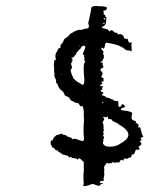

<svg xmlns="http://www.w3.org/2000/svg" viewBox="-20 -583 513 644"><path d="M150 -102V-108Q150 -113 157 -112Q157 -118 164 -125Q171 -132 175 -131L179 -132L184 -134Q189 -136 191 -131Q200 -132 208 -124Q222 -122 223 -115Q228 -120 238 -116L248 -112Q254 -110 256 -110Q264 -110 261 -125Q259 -152 262 -182Q261 -185 261 -194V-206Q261 -222 255 -229Q252 -223 248 -229L246 -232L244 -235Q242 -238 239 -238Q236 -236 234 -238L232 -240H229L226 -243L222 -244Q217 -246 216 -249Q210 -259 206 -259H205L203 -260Q199 -262 197 -264Q194 -272 191 -276L188 -278L185 -281Q177 -286 172 -303Q168 -303 168 -308V-315Q160 -328 163 -338Q161 -340 161 -343L162 -345V-348Q160 -350 162 -354Q159 -362 163 -384Q164 -381 168 -381Q162 -401 172 -411L173 -415L175 -418Q176 -422 182 -422L183 -426V-431Q184 -436 189 -437Q188 -438 192 -443Q194 -452 201 -456Q204 -456 205 -459Q209 -461 211 -464L216 -470L224 -474L232 -479Q244 -484 250 -483Q254 -482 260 -485L264 -486L269 -487Q280 -487 278 -499Q275 -503 277 -511L279 -518L280 -524L284 -542L287 -559Q292 -563 304 -563L313 -562H322L330 -561Q331 -561 334 -560L337 -559Q342 -556 333 -547Q328 -550 327 -546Q326 -542 329 -539Q326 -536 328 -534Q329 -533 332 -534Q333 -533 333 -531L332 -528Q335 -527 337 -526L336 -515Q336 -508 335 -505Q332 -495 321 -493Q322 -490 327 -488L331 -487L335 -486Q346 -484 346 -477Q353 -483 356 -481Q358 -481 360 -478L363 -476L366 -473Q371 -476 377 -467Q381 -471 390 -466Q390 -464 395 -462V-458L396 -455Q397 -451 399 -456Q403 -449 407 -454L409 -450L410 -446Q412 -440 416 -439Q418 -441 419 -441Q421 -441 422 -440Q420 -432 421 -426L422 -412Q420 -410 418 -412L416 -413L414 -414Q408 -412 400 -417L394 -422L387 -426Q370 -435 336 -440Q334 -438 333 -436L332 -429Q330 -420 327 -420Q325 -420 321 -424Q318 -419 322 -416L324 -414L326 -412Q328 -409 326 -404V-400L329 -397V-395L328 -393Q327 -392 329 -390L327 -387L326 -385Q324 -381 325 -380Q323 -378 321 -377L319 -376H317Q317 -373 320 -373H325Q324 -370 324 -366L326 -362Q327 -358 326 -355Q322 -357 320 -353Q317 -352 317 -349L318 -346V-343Q323 -345 323 -340L324 -337Q324 -335 326 -333L324 -334H322V-329Q321 -329 320 -328V-326Q320 -325 322 -323L326 -321Q331 -318 326 -316Q329 -312 327 -310Q324 -308 319 -310L321 -307L322 -305L324 -303Q324 -301 314 -297Q323 -292 326 -294Q326 -290 321 -288Q325 -285 323 -283Q322 -282 317 -280Q318 -276 328 -271Q320 -266 322 -264Q324 -262 332 -261Q334 -256 341 -255L347 -254Q349 -253 351 -251L355 -250L359 -249Q362 -244 365 -245H367Q369 -245 370 -244Q377 -245 377 -239V-232Q377 -227 378 -226Q382 -223 385 -226Q388 -229 389 -234Q400 -231 399 -224L395 -222L390 -221Q384 -219 386 -214L396 -212L406 -211Q417 -209 423 -205V-200L422 -195Q421 -191 421 -187Q423 -178 436 -177Q434 -172 436 -171L439 -169L441 -168Q448 -165 443 -156Q444 -155 445 -155L447 -156Q449 -158 452 -153Q450 -146 454 -145Q454 -135 461 -124L458 -123L456 -122Q452 -122 451 -119Q456 -117 454 -114Q453 -110 448 -110Q456 -102 454 -99Q452 -95 445 -91Q445 -88 446 -86L448 -85L449 -83L445 -81H441Q435 -82 434 -77L432 -71Q430 -66 429 -65Q422 -66 422 -64L421 -61Q421 -57 420 -56L417 -55L413 -54Q408 -52 407 -50L404 -51H402Q398 -50 396 -52L395 -48L393 -43Q389 -49 385 -46L382 -42L379 -37Q376 -40 364 -37L361 -38L358 -39Q355 -39 354 -35L350 -36L346 -35Q342 -34 338 -37Q336 -33 334 -31L331 -27Q328 -23 330 -14L329 -7L330 1Q330 10 327 16Q330 23 326 24Q323 23 319 24Q316 25 315 28Q314 29 316 31Q317 32 324 30Q325 32 323 34H320L318 35Q316 40 311 40Q308 40 300 37L295 35L291 34L283 36L276 39Q265 42 260 41Q259 38 261 31Q260 28 260 16V1Q262 -10 261 -20V-40L257 -43L253 -47Q248 -52 246 -52Q243 -52 240 -47Q237 -53 232 -51Q230 -53 228 -53H225Q220 -51 219 -58Q216 -57 213 -54Q210 -60 202 -62L198 -63L193 -64Q188 -65 181 -72Q176 -72 175 -76Q175 -79 168 -79L165 -81L163 -84Q160 -88 155 -89L154 -91V-94Q152 -96 150 -97Q151 -98 150 -102ZM324 -128Q327 -127 329 -123Q330 -118 326 -117Q328 -111 325 -104Q328 -91 348 -91Q372 -91 386 -103Q439 -132 378 -166Q376 -169 372 -171L368 -172Q367 -173 363 -175Q360 -175 358 -177L355 -181Q350 -186 346 -183Q343 -183 343 -185L342 -187V-190L339 -193Q338 -188 333 -190L329 -191Q327 -192 325 -190Q331 -186 329 -181L326 -176L324 -171Q327 -168 327 -164V-161Q327 -158 328 -157Q325 -151 330 -146L328 -145L326 -143L327 -140V-137Q327 -132 328 -131Q328 -130 326 -129ZM219 -338 223 -328 225 -323 227 -319 231 -316 235 -312Q240 -308 244 -306L248 -304L252 -301Q255 -298 260 -299Q263 -304 263 -316L262 -328L261 -341Q259 -373 267 -376Q263 -377 263 -383V-392Q259 -396 264 -398Q255 -398 260 -409L262 -413L264 -417L266 -425Q266 -427 264 -429Q261 -430 258 -429Q254 -427 253 -426Q251 -422 251 -421Q235 -407 234 -399Q231 -398 230 -395L227 -392Q225 -388 218 -390Q226 -384 222 -378V-374Q220 -372 219 -374Q218 -371 219 -365L221 -360L222 -355Q214 -350 219 -338ZM327 -521 329 -519 330 -517Q330 -518 331 -518Q332 -518 333 -519Q334 -520 333 -522Q332 -523 331 -522Q328 -522 327 -521ZM325 -503Q329 -503 330.5 -504Q332 -505 331 -507Q326 -507 325 -503ZM323 -238Q325 -236 327 -239L325 -240Q323 -242 322 -243Q322 -239 323 -238ZM222 -378 220 -382Q218 -380 222 -378ZM245 -428Q249 -428 246 -431Q246 -429 245 -428ZM188 -332V-334Q187 -335 186 -334Q186 -332 188 -332ZM258 -263V-265Q257 -265 257 -263Q258 -262 258 -263ZM328 -510Q330 -512 329 -512Q328 -512 328 -510ZM417 -200H418Q417 -201 416 -201Z"/></svg>

Font: Kom-post
Style: Regular
Weight: 400
Designer: @guaschetti
Foundry: guaschetti
Version: Version 1.00 December 6, 2021, initial release